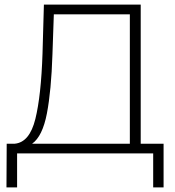

<svg xmlns="http://www.w3.org/2000/svg" viewBox="-20 -664 759 831"><path d="M688 -42V147H643V0H54V147H8L9 -42H44Q108 -48 133 -149Q158 -250 164 -432L170 -644H589V-42ZM119 -42H542V-602H213L207 -429Q202 -272 183 -173Q164 -74 119 -42Z"/></svg>

Font: Montserrat Ace
Style: Light
Weight: 300
Designer: Julieta Ulanovsky
Foundry: Julieta Ulanovsky
Version: Version 1